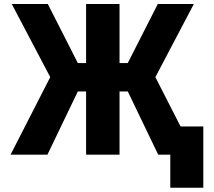

<svg xmlns="http://www.w3.org/2000/svg" viewBox="-20 -750 1036 931"><path d="M31.2 0 223.6 -376 37.1 -730.5H211.9L357.4 -444.3H397.5V-730.5H559.6V-444.3H599.6L745.1 -730.5H919.9L733.4 -376L855.5 -136.7H965.8V160.2H805.7V0H747.1L599.6 -306.6H559.6V0H397.5V-306.6H357.4L210 0Z"/></svg>

Font: GenEi M Gothic v2 Heavy
Style: Regular
Weight: 800
Version: Version 2.0